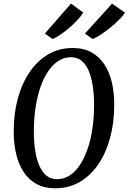

<svg xmlns="http://www.w3.org/2000/svg" viewBox="-20 -1014 700 1044"><path d="M281 10Q221 10 178.2 -13.8Q135.5 -37.5 108 -79.8Q80.5 -122 67.5 -178.2Q54.5 -234.5 54.5 -299.5Q54.5 -396.5 77 -479Q99.5 -561.5 141.8 -623Q184 -684.5 243 -718.8Q302 -753 375 -753Q434.5 -753 477.5 -729.2Q520.5 -705.5 548 -663.2Q575.5 -621 588.5 -564.8Q601.5 -508.5 601 -443.5Q601 -346.5 578.5 -264Q556 -181.5 514 -120Q472 -58.5 413 -24.2Q354 10 281 10ZM289.5 -39.5Q326.5 -39.5 358 -59.5Q389.5 -79.5 414 -116.2Q438.5 -153 456 -203.2Q473.5 -253.5 482.5 -314.2Q491.5 -375 491.5 -442.5Q491.5 -499.5 484.2 -547Q477 -594.5 462 -629.5Q447 -664.5 423.2 -683.8Q399.5 -703 366.5 -703Q329.5 -703 298 -683Q266.5 -663 241.8 -626.5Q217 -590 199.8 -539.8Q182.5 -489.5 173.2 -428.8Q164 -368 164 -300.5Q164 -243.5 171.2 -196Q178.5 -148.5 193.8 -113.2Q209 -78 232.8 -58.8Q256.5 -39.5 289.5 -39.5ZM224 -831.5 366 -994.5 432.5 -946Q421.5 -927 401.5 -905.5Q381.5 -884 357.2 -863.2Q333 -842.5 309 -826Q285 -809.5 266 -801.5ZM442 -831.5 589.5 -994.5 659.5 -945Q647.5 -926.5 626 -905Q604.5 -883.5 579 -863Q553.5 -842.5 528.2 -826Q503 -809.5 484 -801.5Z"/></svg>

Font: Merriweather 24pt SemiCondensed
Style: Italic
Weight: 400
Width: 4
Italic angle: -7.8°
Designer: Eben Sorkin
Foundry: Eben Sorkin
Version: Version 2.101